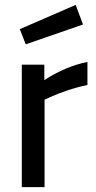

<svg xmlns="http://www.w3.org/2000/svg" viewBox="-20 -764 394 784"><path d="M61 0ZM69 -500H161V-437Q250 -494 337 -511V-417Q298 -409 256 -395Q214 -381 186 -368L162 -357V0H69ZM61 -645 289 -744 319 -664 85 -583Z"/></svg>

Font: Cairo SemiBold
Style: Regular
Weight: 600
Designer: Mohamed Gaber, the designers of Titillium
Foundry: Kief Type Foundry
Version: Version 2.009; ttfautohint (v1.5.33-1714) -l 8 -r 50 -G 200 